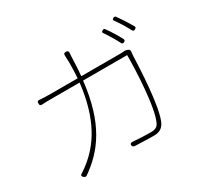

<svg xmlns="http://www.w3.org/2000/svg" viewBox="-162 -1008 1303 1237"><g transform="rotate(-30 490.0 -389.0)"><path d="M765 -694C752 -714 740 -734 728 -749C723 -756 718 -756 711 -752C702 -747 698 -742 704 -734C716 -718 728 -698 740 -678C752 -659 763 -639 771 -622C775 -613 782 -612 791 -616C800 -620 803 -627 798 -636C789 -654 777 -675 765 -694ZM867 -727C853 -747 840 -768 828 -784C823 -790 817 -790 810 -786C801 -781 798 -776 805 -768C816 -753 828 -734 840 -716C852 -696 863 -677 873 -658C877 -649 884 -647 893 -652C902 -657 906 -662 901 -671C891 -688 879 -708 867 -727ZM584 -564H443C446 -600 449 -638 450 -678C451 -695 451 -714 453 -731C454 -744 448 -750 435 -750C421 -750 417 -744 418 -730C419 -712 420 -694 420 -677C420 -637 418 -599 416 -564H212C181 -564 155 -565 132 -567C119 -568 116 -563 116 -550C116 -537 119 -531 132 -532C155 -534 178 -534 213 -534H413C383 -271 285 -138 185 -58C171 -46 150 -31 132 -20C119 -12 120 -5 131 5C138 11 145 13 153 8C296 -92 405 -234 439 -534H603H767C767 -430 756 -144 710 -56C698 -32 675 -27 651 -27C612 -27 566 -29 517 -33C505 -34 498 -29 499 -17C500 -8 507 -3 516 -2C565 0 615 2 653 2C694 2 718 -8 737 -42C783 -130 795 -426 798 -509C799 -519 799 -528 801 -539C802 -549 799 -555 792 -559L788 -561C780 -565 771 -566 767 -566C758 -565 746 -564 726 -564Z"/></g></svg>

Font: GenSenRounded2 TW EL
Style: Regular
Weight: 250
Version: Version 2.100;PS 2.1;hotconv 16.6.51;makeotf.lib2.5.65220 DE